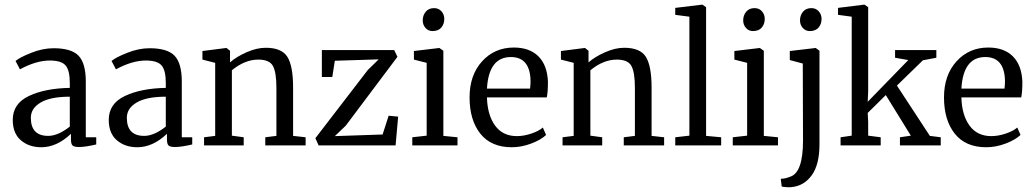

<svg xmlns="http://www.w3.org/2000/svg" viewBox="-20 -627 4460 828"><path d="M35 -110Q35 -180 104.5 -213Q174 -246 281 -248V-270Q281 -323 263 -344.5Q245 -366 195 -366Q136 -366 66 -328L47 -364Q64 -379 114 -399Q164 -419 211 -419Q288 -419 319 -386.5Q350 -354 350 -275V-35H395V-4Q348 7 320 7Q301 7 293.5 1Q286 -5 286 -26V-50Q225 8 158 8Q105 8 70 -22Q35 -52 35 -110ZM188 -41Q230 -41 281 -81V-210Q198 -210 155.5 -185Q113 -160 113 -119Q113 -41 188 -41Z M449 -110Q449 -180 518.5 -213Q588 -246 695 -248V-270Q695 -323 677 -344.5Q659 -366 609 -366Q550 -366 480 -328L461 -364Q478 -379 528 -399Q578 -419 625 -419Q702 -419 733 -386.5Q764 -354 764 -275V-35H809V-4Q762 7 734 7Q715 7 707.5 1Q700 -5 700 -26V-50Q639 8 572 8Q519 8 484 -22Q449 -52 449 -110ZM602 -41Q644 -41 695 -81V-210Q612 -210 569.5 -185Q527 -160 527 -119Q527 -41 602 -41Z M860 0V-35L908 -41V-356L853 -370V-407L955 -420H957L972 -408V-358Q999 -382 1043 -401.5Q1087 -421 1126 -421Q1195 -421 1219.5 -381.5Q1244 -342 1244 -249V-41L1298 -35V0H1124V-35L1172 -41V-249Q1172 -315 1157 -342.5Q1142 -370 1094 -370Q1036 -370 980 -324V-42L1031 -35V0Z M1340 -31 1566 -325 1613 -371 1424 -365 1413 -295H1368V-411H1680L1694 -382L1471 -85L1424 -40L1630 -47L1656 -128L1697 -124L1686 0H1354Z M1758 0V-35L1820 -42V-356L1765 -370V-407L1874 -420H1875L1892 -408V-41L1953 -35V0ZM1845 -493Q1827 -493 1815 -506.5Q1803 -520 1803 -539Q1803 -561 1816 -576.5Q1829 -592 1852 -592Q1872 -592 1884 -578Q1896 -564 1896 -546Q1896 -523 1883 -508Q1870 -493 1845 -493Z M2187 8Q2098 8 2051.5 -50.5Q2005 -109 2005 -207Q2005 -303 2059 -362.5Q2113 -422 2196 -422Q2264 -422 2302 -384Q2340 -346 2343 -275Q2343 -230 2338 -207H2080Q2082 -131 2115 -85.5Q2148 -40 2209 -40Q2239 -40 2271.5 -51Q2304 -62 2321 -77L2335 -45Q2313 -24 2271 -8Q2229 8 2187 8ZM2183 -381Q2088 -381 2080 -245H2266Q2268 -265 2268 -278Q2266 -381 2183 -381Z M2406 0V-35L2454 -41V-356L2399 -370V-407L2501 -420H2503L2518 -408V-358Q2545 -382 2589 -401.5Q2633 -421 2672 -421Q2741 -421 2765.5 -381.5Q2790 -342 2790 -249V-41L2844 -35V0H2670V-35L2718 -41V-249Q2718 -315 2703 -342.5Q2688 -370 2640 -370Q2582 -370 2526 -324V-42L2577 -35V0Z M2892 0V-35L2953 -42V-555L2892 -563V-593L3008 -607H3009L3025 -596V-41L3090 -35V0Z M3140 0V-35L3202 -42V-356L3147 -370V-407L3256 -420H3257L3274 -408V-41L3335 -35V0ZM3227 -493Q3209 -493 3197 -506.5Q3185 -520 3185 -539Q3185 -561 3198 -576.5Q3211 -592 3234 -592Q3254 -592 3266 -578Q3278 -564 3278 -546Q3278 -523 3265 -508Q3252 -493 3227 -493Z M3443 -21 3442 -353 3386 -368V-407L3497 -420H3498L3514 -408V-5Q3514 83 3480.5 129Q3447 175 3393 180Q3386 181 3370 180Q3354 179 3351 177L3347 144Q3366 144 3388 135Q3443 117 3443 -21ZM3472 -493Q3454 -493 3442 -506.5Q3430 -520 3430 -539Q3430 -561 3443 -576.5Q3456 -592 3479 -592Q3499 -592 3511 -578Q3523 -564 3523 -546Q3523 -523 3510 -508Q3497 -493 3472 -493Z M3605 0V-35L3653 -42V-555L3594 -563V-593L3707 -607H3708L3724 -596V-233L3722 -188L3897 -368L3840 -378V-411H4018V-378L3960 -367L3848 -258L3990 -41L4037 -35V0H3861V-35L3908 -42L3800 -217L3722 -140L3724 -102V-42L3778 -35V0Z M4233 8Q4144 8 4097.5 -50.5Q4051 -109 4051 -207Q4051 -303 4105 -362.5Q4159 -422 4242 -422Q4310 -422 4348 -384Q4386 -346 4389 -275Q4389 -230 4384 -207H4126Q4128 -131 4161 -85.5Q4194 -40 4255 -40Q4285 -40 4317.5 -51Q4350 -62 4367 -77L4381 -45Q4359 -24 4317 -8Q4275 8 4233 8ZM4229 -381Q4134 -381 4126 -245H4312Q4314 -265 4314 -278Q4312 -381 4229 -381Z"/></svg>

Font: Aikya
Style: Regular
Weight: 400
Designer: Neelakash Kshetrimayum (Latin subset based on Merriweather by Eben Sorkin)
Foundry: Brand New Type
Version: Version 1.00 b005